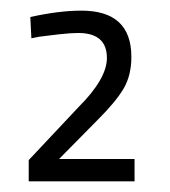

<svg xmlns="http://www.w3.org/2000/svg" viewBox="-20 -819 320 361"><path d="M233 -478H34V-518L128 -618Q181 -671 181 -710Q181 -757 127 -757Q113 -757 91 -754.5Q69 -752 54 -750L39 -747L37 -787Q91 -799 133 -799Q227 -799 227 -712Q227 -678 213 -653.5Q199 -629 165 -595L91 -520H233Z"/></svg>

Font: TitilliumText
Style: Light
Weight: 300
Designer: Accademia di Belle Arti di Urbino and others
Foundry: Accademia di Belle Arti di Urbino and others.
Version: Version 60.001